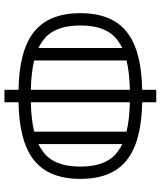

<svg xmlns="http://www.w3.org/2000/svg" viewBox="50 -771 721 861"><g transform="rotate(90 410.5 -340.5)"><path d="M438.5 0H382.8V-63Q217.3 -66.4 137.2 -122.1Q39.1 -187.5 39.1 -340.3Q39.1 -493.2 137.2 -558.6Q217.3 -614.3 382.8 -617.7V-680.7H438.5V-617.7Q604 -614.3 684.1 -558.6Q782.2 -493.2 782.2 -340.3Q782.2 -187.5 684.1 -122.1Q604 -66.4 438.5 -63ZM195.3 -152.3V-528.3Q180.7 -521.5 168.5 -512.7Q94.2 -465.3 94.2 -340.3Q94.2 -215.3 168.5 -168Q180.7 -159.2 195.3 -152.3ZM382.8 -118.2V-562.5Q304.7 -560.5 251 -547.4V-133.3Q304.7 -120.1 382.8 -118.2ZM438.5 -118.2Q516.6 -120.1 570.3 -133.3V-547.4Q516.6 -560.5 438.5 -562.5ZM626 -152.3Q640.6 -159.2 652.8 -168Q727.1 -215.3 727.1 -340.3Q727.1 -465.3 652.8 -512.7Q640.6 -521.5 626 -528.3Z"/></g></svg>

Font: X Company
Style: Regular
Weight: 400
Designer: GGBotNet
Foundry: GGBotNet
Version: 0.90